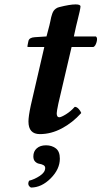

<svg xmlns="http://www.w3.org/2000/svg" viewBox="-20 -593 456 863"><path d="M118.2 -118.2 179.2 -381.8H108.9Q103 -381.8 103 -383.8Q103 -385.3 105.2 -396.2Q107.4 -407.2 107.9 -409.2Q111.8 -424.3 136.2 -425.8L189 -429.2L202.1 -479Q204.1 -486.3 206.3 -497.6Q208.5 -508.8 210 -515.4Q211.4 -522 214.6 -530.8Q217.8 -539.6 221.4 -544.7Q225.1 -549.8 231.4 -554.4Q237.8 -559.1 246.1 -561Q293.9 -573.2 319.8 -573.2Q341.8 -573.2 341.8 -564Q341.8 -558.6 337.9 -540.8Q334 -522.9 328.4 -501.2Q322.8 -479.5 321.8 -474.1L312 -429.2H411.1Q419.4 -423.3 414.3 -404.5Q409.2 -385.7 399.9 -381.8H301.8L242.2 -127Q234.9 -91.8 234.9 -84Q234.9 -65.9 246.1 -65.9Q254.9 -65.9 276.6 -79.3Q298.3 -92.8 315.9 -112.8Q325.2 -112.8 333.7 -103.3Q342.3 -93.8 345.2 -85Q306.2 -41.5 257.8 -15.9Q209.5 9.8 159.2 9.8Q107.9 9.8 107.9 -46.9Q107.9 -69.8 118.2 -118.2ZM187 60.1Q212.4 60.1 230.7 73.7Q249 87.4 249 120.1Q249 167.5 207.8 208.7Q166.5 250 119.1 250Q100.6 239.3 110.8 219.2Q134.8 213.4 158.9 197.5Q183.1 181.6 183.1 162.1Q183.1 153.3 174.8 148.9Q166.5 144.5 156.5 143.1Q146.5 141.6 138.2 133.5Q129.9 125.5 129.9 109.9Q129.9 87.4 145.3 73.7Q160.6 60.1 187 60.1Z"/></svg>

Font: Common Serif
Style: Bold Italic
Weight: 700
Italic angle: -12°
Designer: Philipp H. Poll, Khaled Hosny
Foundry: Stefan Peev, Context Ltd.
Version: Version 1.026